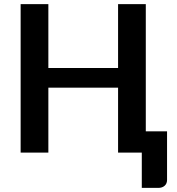

<svg xmlns="http://www.w3.org/2000/svg" viewBox="-20 -743 860 935"><path d="M555 0V-316H215.5V0H80.5V-723H215.5V-412H555V-723H690V-103.5H793.5V133.5Q793.5 151 781.8 161.5Q770 172 751 172H670.5V0Z"/></svg>

Font: Lato
Style: Bold
Weight: 700
Designer: Lukasz Dziedzic
Foundry: tyPoland Lukasz Dziedzic
Version: Version 2.007; 2014-02-27